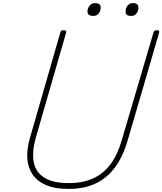

<svg xmlns="http://www.w3.org/2000/svg" viewBox="-20 -1212 1058 1251"><path d="M428 19Q338 19 280 -6Q222 -31 192 -75.5Q162 -120 158 -180Q154 -240 175 -313L373 -1000Q375 -1008 379.5 -1011.5Q384 -1015 395 -1015Q405 -1015 409 -1011.5Q413 -1008 411 -1000L212 -310Q188 -224 199.5 -158Q211 -92 267 -55.5Q323 -19 429 -19Q519 -19 586.5 -49.5Q654 -80 700.5 -142.5Q747 -205 774 -301L980 -1000Q982 -1008 986.5 -1011.5Q991 -1015 1003 -1015Q1022 -1015 1017 -1000L813 -301Q782 -193 730 -122.5Q678 -52 603 -16.5Q528 19 428 19ZM587 -1108Q571 -1108 560.5 -1115Q550 -1122 550 -1138Q550 -1159 564 -1175.5Q578 -1192 600 -1192Q616 -1192 626 -1185Q636 -1178 636 -1162Q636 -1141 623 -1124.5Q610 -1108 587 -1108ZM834 -1108Q817 -1108 807.5 -1115Q798 -1122 798 -1138Q798 -1159 811 -1175.5Q824 -1192 846 -1192Q863 -1192 872.5 -1185Q882 -1178 882 -1162Q882 -1141 869.5 -1124.5Q857 -1108 834 -1108Z"/></svg>

Font: Playwrite AU QLD Thin
Style: Regular
Weight: 250
Designer: Veronika Burian, José Scaglione
Foundry: TypeTogether
Version: Version 1.002